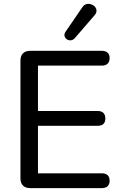

<svg xmlns="http://www.w3.org/2000/svg" viewBox="-20 -966 626 986"><path d="M135 0Q111 0 98 -13Q85 -26 85 -50V-655Q85 -679 98 -692Q111 -705 135 -705H503Q522 -705 532.5 -695.5Q543 -686 543 -668Q543 -649 532.5 -639Q522 -629 503 -629H175V-396H482Q501 -396 511 -386Q521 -376 521 -358Q521 -339 511 -329.5Q501 -320 482 -320H175V-76H503Q522 -76 532.5 -66.5Q543 -57 543 -38Q543 -19 532.5 -9.5Q522 0 503 0ZM364 -770Q355 -760 343.5 -759Q332 -758 323 -764.5Q314 -771 311.5 -781Q309 -791 316 -802L403 -929Q412 -942 424 -945Q436 -948 448 -944Q460 -940 467.5 -931.5Q475 -923 475.5 -911.5Q476 -900 466 -888Z"/></svg>

Font: Nunito Medium
Style: Regular
Weight: 500
Designer: Vernon Adams
Foundry: Vernon Adams
Version: Version 3.602